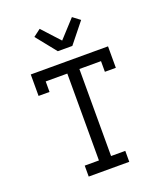

<svg xmlns="http://www.w3.org/2000/svg" viewBox="-173 -1104 1047 1219"><g transform="rotate(-20 350.0 -494.0)"><path d="M213 0V-74H309V-661H163V-590H89V-735H611V-590H537V-662H391V-74H487V0ZM301 -815 192 -951 241 -988 350 -869 459 -988 508 -951 399 -815Z"/></g></svg>

Font: Iosevka Etoile
Style: Regular
Weight: 400
Designer: Belleve Invis
Foundry: Belleve Invis
Version: Version 33.2.4